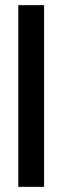

<svg xmlns="http://www.w3.org/2000/svg" viewBox="-20 -725 241 745"><path d="M51 0V-705H151V0Z"/></svg>

Font: DM Sans 9pt 36pt Medium
Style: Regular
Weight: 500
Version: Version 4.004;gftools[0.9.30]